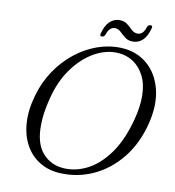

<svg xmlns="http://www.w3.org/2000/svg" viewBox="-93 -944 949 1039"><g transform="rotate(10 381.0 -424.0)"><path d="M515 -712.5Q599 -709 657.5 -660.2Q716 -611.5 738 -528Q760 -444.5 733.5 -337Q705 -222.5 641.2 -143Q577.5 -63.5 491.2 -23.2Q405 17 308.5 12.5Q245 10 195.8 -19.2Q146.5 -48.5 116.8 -100.2Q87 -152 81.8 -222.8Q76.5 -293.5 101 -378.5Q122.5 -454 164.5 -516.5Q206.5 -579 262.8 -623.8Q319 -668.5 383.5 -691.8Q448 -715 515 -712.5ZM323.5 -17Q389 -13.5 452.5 -46.5Q516 -79.5 568.5 -152Q621 -224.5 652 -340Q672.5 -417 671.5 -477Q670.5 -541.5 647.5 -586.2Q624.5 -631 586.8 -655.5Q549 -680 503 -682.5Q437.5 -686.5 372.5 -649.8Q307.5 -613 256.5 -542.2Q205.5 -471.5 181.5 -374Q170.5 -331 165.2 -294.5Q160 -258 160 -227Q158.5 -125 204.5 -72.8Q250.5 -20.5 323.5 -17ZM571 -757Q544 -757 526.8 -770.8Q509.5 -784.5 495.5 -798.2Q481.5 -812 463 -812Q432.5 -812 418.5 -767.5Q413 -755 401 -755Q387 -755 392.5 -771Q404 -815.5 427 -837.2Q450 -859 480 -859Q507.5 -859 524.2 -845.2Q541 -831.5 555.2 -817.8Q569.5 -804 588.5 -804Q619 -804 632.5 -848Q638 -861 650.5 -861Q664 -861 658.5 -844.5Q647 -800 624 -778.5Q601 -757 571 -757Z"/></g></svg>

Font: Fraunces 9pt S000 Light
Style: Italic
Weight: 300
Italic angle: -16°
Version: Version 1.000; ttfautohint (v1.8.3)